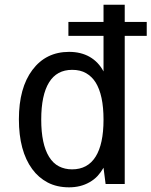

<svg xmlns="http://www.w3.org/2000/svg" viewBox="-20 -780 642 814"><path d="M272.9 14.2Q221.2 14.2 182.1 -6.3Q143.1 -26.9 116.7 -63Q60.1 -140.1 60.1 -274.4Q60.1 -407.2 117.4 -483.6Q174.8 -560.1 272.9 -560.1Q322.8 -560.1 359.9 -539.1Q397.5 -517.6 418.9 -477.1V-627.9H270V-687H418.9V-759.8H508.8V-687H602.1V-627.9H508.8V0H427.7L418.9 -68.8Q407.7 -49.3 393.6 -33.9Q379.4 -18.6 359.4 -7.3Q321.8 14.2 272.9 14.2ZM285.6 -62Q351.6 -62 385.3 -115.7Q418.9 -168.9 418.9 -272.9Q418.9 -377 385.3 -430.7Q369.6 -455.6 345.2 -469.7Q320.8 -483.9 286.1 -483.9Q220.7 -483.9 188 -430.7Q154.8 -377 154.8 -272.9Q154.8 -168.9 188 -115.2Q205.1 -87.4 230 -74.7Q254.9 -62 285.6 -62Z"/></svg>

Font: Vazir Code Hack
Style: Code-Hack
Weight: 400
Foundry: DejaVu fonts team - Redesigned by Saber Rastikerdar
Version: Version 1.1.2